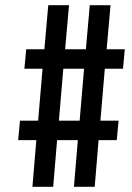

<svg xmlns="http://www.w3.org/2000/svg" viewBox="-20 -720 510 740"><path d="M304 -455H224L207 -255H287ZM360 -180 345 0H265L280 -180H200L185 0H105L120 -180H50L57 -255H127L144 -455H74L81 -530H151L166 -700H246L231 -530H311L326 -700H406L391 -530H461L454 -455H384L367 -255H437L430 -180Z"/></svg>

Font: Share
Style: Italic
Weight: 400
Version: Version 1.002